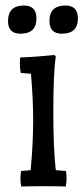

<svg xmlns="http://www.w3.org/2000/svg" viewBox="-20 -674 303 695"><path d="M91 -58Q100 -156 100 -237.5Q100 -319 92 -407L55 -410Q52 -427 52 -442.5Q52 -458 53 -466Q111 -468 177 -475L182 -470Q173 -411 173 -272Q173 -133 182 -58L219 -55Q221 -39 221 -27.5Q221 -16 218 1Q183 0 137 0Q91 0 57 1Q54 -14 54 -25.5Q54 -37 56 -55ZM112 -607Q112 -552 54 -552Q9 -552 9 -598Q9 -654 67 -654Q112 -654 112 -607ZM262 -607Q262 -552 204 -552Q159 -552 159 -598Q159 -654 217 -654Q262 -654 262 -607Z"/></svg>

Font: Port Lligat Slab
Style: Regular
Weight: 400
Designer: Dario Muhafara, Eduardo Rodriguez Tunni
Foundry: Tipo
Version: Version 1.002